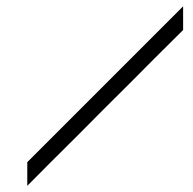

<svg xmlns="http://www.w3.org/2000/svg" viewBox="-20 -687 619 616"><path d="M234.2 -257.5Q134.2 -158.3 67.5 -90.8V-166.7L567.5 -666.7V-590.8Q467.5 -491.7 400.8 -424.2Q300.8 -325 234.2 -257.5Z"/></svg>

Font: 0xA000
Style: Regular
Weight: 400
Version: Version 0.1